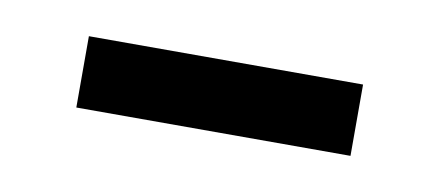

<svg xmlns="http://www.w3.org/2000/svg" viewBox="-26 -339 370 162"><g transform="rotate(10 159.0 -258.5)"><path d="M42 -227.5V-288.6H276.9V-227.5Z"/></g></svg>

Font: Akatab
Style: Regular
Weight: 400
Designer: SIL Global
Foundry: SIL Global
Version: Version 4.100